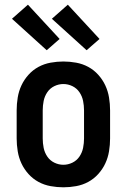

<svg xmlns="http://www.w3.org/2000/svg" viewBox="-20 -790 540 818"><path d="M250 8Q223 8 195.5 3Q168 -2 144 -15Q120 -28 101.5 -48.5Q83 -69 71.5 -93.5Q60 -118 55.5 -145.5Q51 -173 51 -200V-320Q51 -347 55.5 -374.5Q60 -402 71.5 -426.5Q83 -451 101.5 -471.5Q120 -492 144 -505Q168 -518 195.5 -523Q223 -528 250 -528Q277 -528 304.5 -523Q332 -518 356 -505Q380 -492 398.5 -471.5Q417 -451 428.5 -426.5Q440 -402 444.5 -374.5Q449 -347 449 -320V-200Q449 -173 444.5 -145.5Q440 -118 428.5 -93.5Q417 -69 398.5 -48.5Q380 -28 356 -15Q332 -2 304.5 3Q277 8 250 8ZM250 -88Q270 -88 288.5 -97Q307 -106 318.5 -123Q330 -140 334 -160Q338 -180 338 -200V-320Q338 -340 334 -360Q330 -380 318.5 -397Q307 -414 288.5 -423Q270 -432 250 -432Q230 -432 211.5 -423Q193 -414 181.5 -397Q170 -380 166 -360Q162 -340 162 -320V-200Q162 -180 166 -160Q170 -140 181.5 -123Q193 -106 211.5 -97Q230 -88 250 -88ZM349 -576 201 -710 269 -770 404 -624ZM179 -576 31 -710 99 -770 234 -624Z"/></svg>

Font: Iosevka SS18
Style: Bold
Weight: 700
Monospace: yes
Designer: Belleve Invis
Foundry: Belleve Invis
Version: Version 25.1.1; ttfautohint (v1.8.4)